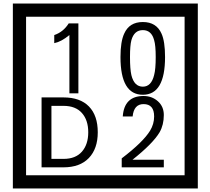

<svg xmlns="http://www.w3.org/2000/svg" viewBox="-20 -980 1195 1090"><path d="M1103 90H53V-960H1103ZM1028 15V-885H128V15ZM425 -450H374V-781Q328 -743 288 -735V-781Q339 -798 370 -847H425ZM917 -656Q917 -442 791 -442Q664 -442 664 -656Q664 -744 685 -789Q714 -855 791 -855Q868 -855 897 -789Q917 -745 917 -656ZM864 -656Q864 -723 855 -752Q840 -809 791 -809Q742 -809 726 -752Q718 -723 718 -656Q718 -587 726 -553Q742 -488 791 -488Q839 -488 855 -554Q864 -587 864 -656ZM535 -229Q535 -136 484.5 -83Q434 -30 340 -30H216V-427H340Q435 -427 485 -375.5Q535 -324 535 -229ZM481 -229Q481 -298 445 -338.5Q409 -379 341 -379H272V-78H341Q409 -78 445 -119Q481 -160 481 -229ZM910 -30H671V-81Q792 -173 832 -238Q855 -276 855 -319Q855 -389 795 -389Q740 -389 733 -319H677Q685 -435 795 -435Q843 -435 876.5 -405Q910 -375 910 -327Q910 -271 886 -229Q848 -165 732 -73H910Z"/></svg>

Font: Unicode BMP Fallback SIL
Style: Regular
Weight: 400
Foundry: NRSI, SIL International
Version: Version 5.1 Based on Unicode 5.1